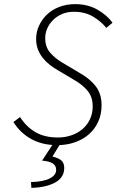

<svg xmlns="http://www.w3.org/2000/svg" viewBox="-20 -691 640 930"><path d="M257 12Q185 12 131.5 -17.5Q78 -47 45 -100L77 -124Q108 -76 152.5 -50.5Q197 -25 260 -25Q296 -25 327 -36Q358 -47 380.5 -66.5Q403 -86 416 -114Q429 -142 429 -176Q429 -220 406 -249Q383 -278 344 -301L260 -351Q239 -363 220 -378Q201 -393 186.5 -411.5Q172 -430 163.5 -452.5Q155 -475 155 -502Q155 -536 169 -566.5Q183 -597 207.5 -620.5Q232 -644 267 -657.5Q302 -671 344 -671Q405 -671 451.5 -644.5Q498 -618 525 -581L495 -556Q469 -588 430 -611Q391 -634 338 -634Q306 -634 280.5 -623Q255 -612 237 -594Q219 -576 209 -553.5Q199 -531 199 -507Q199 -462 224.5 -434Q250 -406 283 -387L367 -337Q415 -310 443.5 -273.5Q472 -237 472 -181Q472 -137 455.5 -101Q439 -65 410 -40Q381 -15 342 -1.5Q303 12 257 12ZM132 219 130 191Q191 189 221.5 173Q252 157 252 132Q252 111 235.5 100.5Q219 90 184 87L244 -5H279L234 67Q269 76 280.5 89.5Q292 103 291 125Q290 170 246.5 193.5Q203 217 132 219Z"/></svg>

Font: Source Code Pro Light
Style: Italic
Weight: 300
Italic angle: -11°
Monospace: yes
Designer: Paul D. Hunt, Teo Tuominen
Foundry: Adobe Systems Incorporated
Version: Version 1.050;PS 1.000;hotconv 16.6.51;makeotf.lib2.5.65220